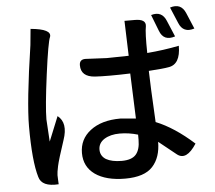

<svg xmlns="http://www.w3.org/2000/svg" viewBox="-58 -882 1115 994"><g transform="rotate(-5 500.0 -384.5)"><path d="M464 -166Q433 -146 433 -112Q433 -79 462 -61Q492 -44 543 -44Q595 -44 617 -69Q639 -94 639 -145V-172Q592 -186 544 -186Q496 -186 464 -166ZM626 -583 620 -765H673Q733 -765 728 -728Q721 -693 723 -589Q809 -596 889 -612Q889 -515 826 -506Q800 -501 723 -496Q724 -433 735 -229Q830 -191 931 -100Q877 -16 830 -53L739 -126Q739 -45 696 2Q653 49 553 49Q454 49 397 9Q341 -31 341 -102Q341 -174 398 -218Q456 -263 554 -263L635 -256Q628 -429 626 -491Q570 -489 521 -489Q473 -489 443 -491Q370 -496 370 -556Q370 -590 409 -586L512 -581ZM132 -766Q242 -756 229 -716Q217 -691 195 -524Q173 -357 173 -292L180 -176Q193 -210 232 -304Q282 -265 252 -178Q219 -79 212 -46Q205 -13 205 1Q206 15 206 28Q207 42 207 48Q119 54 105 1Q80 -82 80 -264Q80 -390 124 -683L132 -766ZM760 -783Q817 -800 839 -745L874 -662Q814 -642 793 -698L760 -783ZM861 -813Q919 -832 942 -777L977 -694Q918 -675 896 -730L861 -813Z"/></g></svg>

Font: Swei Half Moon CJK TC
Style: Medium
Weight: 500
Version: Version 2.125